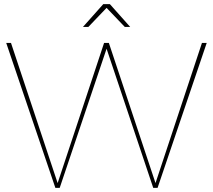

<svg xmlns="http://www.w3.org/2000/svg" viewBox="-20 -906 1027 926"><path d="M954 -699H977L740 0H719L494 -671L268 0H247L10 -699H33L258 -23L482 -699H505L730 -23ZM608 -776H582L494 -868L406 -776H380L478 -886H510Z"/></svg>

Font: Gontserrat Thin
Style: Regular
Weight: 250
Designer: Julieta Ulanovsky
Foundry: Julieta Ulanovsky
Version: Version 6.001